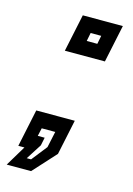

<svg xmlns="http://www.w3.org/2000/svg" viewBox="-126 -593 503 727"><g transform="rotate(15 126.0 -230.0)"><path d="M-25.5 80 22.5 0H-1.5L29.5 -147H180.5L151.5 -9.5L70 80ZM41.5 37H58.5L106.5 -24L120 -87H67L60 -55.5H87L80.5 -24ZM75.5 -393.5 106.5 -540.5H263.5L232.5 -393.5ZM146 -450.5H187.5L194 -483.5H152.5Z"/></g></svg>

Font: Tourney SemiBold
Style: Italic
Weight: 600
Italic angle: -12°
Version: Version 1.015